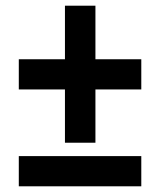

<svg xmlns="http://www.w3.org/2000/svg" viewBox="-20 -654 543 674"><path d="M315 -446H476V-340H315V-153H208V-340H46V-446H208V-634H315ZM46 0V-106H476V0Z"/></svg>

Font: Noto Sans Condensed
Style: Bold Italic
Weight: 700
Width: 3
Italic angle: -12°
Designer: Monotype Design Team
Foundry: Monotype Imaging Inc.
Version: Version 2.013; ttfautohint (v1.8.4.7-5d5b)